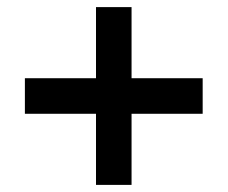

<svg xmlns="http://www.w3.org/2000/svg" viewBox="-20 -620 640 540"><path d="M50 -300H250V-100H350V-300H550V-400H350V-600H250V-400H50Z"/></svg>

Font: Matrix Sans Video
Style: Regular
Weight: 400
Designer: Brad Neil
Version: Version 1.100